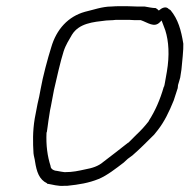

<svg xmlns="http://www.w3.org/2000/svg" viewBox="-20 -611 611 619"><path d="M92 -229C85 -187 86 -151 88 -117C89 -107 92 -99 93 -90C98 -58 106 -32 132 -20L131 -19C150 -16 167 -10 188 -12H197C235 -16 266 -21 298 -34C325 -45 354 -68 379 -87L392 -99C397 -103 401 -106 407 -110C429 -129 455 -155 477 -177L489 -192C510 -219 525 -250 540 -287C545 -303 549 -314 553 -327L554 -337C556 -345 559 -352 561 -361L565 -387C567 -408 572 -453 571 -470C564 -514 554 -549 530 -578L526 -581H525C515 -593 501 -585 492 -577C489 -580 487 -582 482 -585C471 -585 458 -588 446 -590H421C412 -590 401 -591 390 -591H369C358 -591 349 -591 339 -590C310 -590 280 -579 254 -573C200 -558 162 -517 145 -458C134 -423 118 -364 111 -324C108 -308 105 -291 101 -276ZM136 -221C139 -236 140 -252 144 -268L154 -321C162 -356 175 -414 185 -445C192 -467 203 -483 212 -499C235 -536 279 -540 323 -545H324C330 -545 335 -546 344 -546C350 -547 355 -547 361 -547H380C393 -547 405 -547 415 -546H434C457 -538 477 -521 495 -539L501 -545C503 -539 505 -534 507 -529L513 -513C524 -478 527 -433 518 -380L512 -346C511 -340 510 -335 509 -332L508 -331C496 -289 480 -253 460 -222V-221C447 -204 434 -190 419 -176L394 -151H393C367 -131 340 -109 313 -89C297 -75 277 -69 255 -65C232 -60 215 -56 189 -56H188C180 -57 174 -58 164 -60C158 -60 143 -64 143 -76C133 -107 128 -142 130 -184L131 -185C133 -196 134 -208 136 -221ZM139 -18H140ZM313 -89H314ZM378 -87H379ZM540 -287Z"/></svg>

Font: Scribbler
Style: LtIta
Weight: 300
Designer: Mew Too
Foundry: Cannot Into Space Fonts
Version: Version 1.001